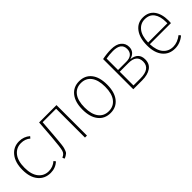

<svg xmlns="http://www.w3.org/2000/svg" viewBox="169 -1418 2315 2315"><g transform="rotate(-45 1326.5 -260.5)"><path d="M284 -531Q364 -531 423 -480L404 -457Q356 -499 285 -499Q205 -499 155 -436.5Q105 -374 105 -257Q105 -143 154.5 -82Q204 -21 284 -21Q354 -21 410 -69L428 -44Q367 10 286 10Q187 10 128 -60.5Q69 -131 69 -257Q69 -383 128 -457Q187 -531 284 -531Z M912 -520V0H878V-492H648L632 -283Q627 -226 625 -200Q623 -174 618.5 -138Q614 -102 609.5 -87.5Q605 -73 598 -53.5Q591 -34 580.5 -25.5Q570 -17 556.5 -8.5Q543 0 524 6L514 -22Q560 -38 572.5 -82Q585 -126 598 -286L616 -520Z M1131 -259Q1131 -145 1177.5 -83Q1224 -21 1307 -21Q1389 -21 1436.5 -83Q1484 -145 1484 -262Q1484 -377 1437.5 -438.5Q1391 -500 1308 -500Q1225 -500 1178 -438Q1131 -376 1131 -259ZM1308 -531Q1407 -531 1463 -461Q1519 -391 1519 -262Q1519 -134 1462 -62Q1405 10 1307 10Q1208 10 1151.5 -61.5Q1095 -133 1095 -259Q1095 -387 1152.5 -459Q1210 -531 1308 -531Z M1736 -31H1852Q2023 -31 2023 -152Q2023 -265 1884 -265H1736ZM1854 -500Q1793 -500 1736 -489V-294H1877Q1933 -294 1963.5 -320.5Q1994 -347 1994 -395Q1994 -500 1854 -500ZM1932 -282Q2059 -268 2059 -153Q2059 -76 2003 -38Q1947 0 1853 0H1702V-515Q1782 -531 1853 -531Q1939 -531 1984 -493.5Q2029 -456 2029 -396Q2029 -307 1932 -282Z M2555 -272V-295Q2555 -390 2515.5 -445Q2476 -500 2396 -500Q2324 -500 2277 -442.5Q2230 -385 2227 -272ZM2589 -283Q2589 -261 2587 -243H2227Q2232 -132 2280 -76.5Q2328 -21 2406 -21Q2478 -21 2550 -76L2568 -52Q2495 10 2406 10Q2307 10 2249.5 -60.5Q2192 -131 2192 -256Q2192 -383 2247 -457Q2302 -531 2394 -531Q2490 -531 2539.5 -464.5Q2589 -398 2589 -283Z"/></g></svg>

Font: FiraSans
Style: Regular
Weight: 200
Designer: Carrois Corporate & Edenspiekermann AG
Foundry: Carrois Corporate GbR & Edenspiekermann AG
Version: Version 3.106;PS 003.106;hotconv 1.0.70;makeotf.lib2.5.58329